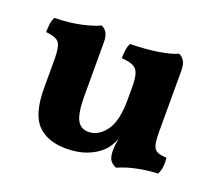

<svg xmlns="http://www.w3.org/2000/svg" viewBox="-88 -584 794 710"><g transform="rotate(20 308.5 -229.0)"><path d="M231 5.8Q158 5.8 118.5 -34.7Q79 -75.2 79 -178.2V-292Q79 -335.4 68.7 -352.7Q58.4 -370 15.4 -373.8Q15.4 -389.6 17.3 -405Q19.2 -420.4 26 -433.6Q82.8 -434.4 129.5 -444.7Q176.2 -455 199.8 -467Q213.6 -461.6 221.3 -448.5Q229 -435.4 229 -411V-202.6Q229 -135.2 242.8 -107.8Q256.6 -80.4 288 -80.4Q326.8 -80.4 355.4 -119.1Q384 -157.8 384 -238.8V-297Q384 -340.4 371 -358.2Q358 -376 311.4 -378.8Q311.4 -394.6 313.3 -410Q315.2 -425.4 322 -438.6Q382 -439.4 431.8 -447.4Q481.6 -455.4 504.8 -467Q518 -461.6 526 -448.5Q534 -435.4 534 -411V-133.6L403.2 -97.8Q396.4 -79 387.4 -64.9Q378.4 -50.8 366.8 -40.4Q344.4 -19.8 310.6 -7Q276.8 5.8 231 5.8ZM429.8 9Q412.6 2.2 404.8 -10.1Q397 -22.4 397 -48.4Q397 -64.8 400.6 -86.3Q404.2 -107.8 410 -128.8L534 -172Q534 -138.4 538 -121Q542 -103.6 554.4 -96.9Q566.8 -90.2 592.4 -89.6Q594.8 -72.4 592.9 -55.2Q591 -38 583.4 -23.8Q545.2 -22.4 504.7 -14.4Q464.2 -6.4 429.8 9Z"/></g></svg>

Font: Vollkorn
Style: Regular
Weight: 400
Designer: Friedrich Althausen
Foundry: Friedrich Althausen
Version: Version 4.104